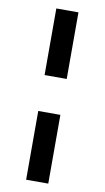

<svg xmlns="http://www.w3.org/2000/svg" viewBox="-95 -836 519 951"><g transform="rotate(10 164.0 -360.5)"><path d="M108.4 -791Q108.4 -707 108.4 -456.1Q135.7 -456.1 219.7 -456.1Q219.7 -540 219.7 -791Q192.4 -791 108.4 -791ZM108.4 -275.4Q108.4 -188.5 108.4 70.3Q135.7 70.3 219.7 70.3Q219.7 -16.6 219.7 -275.4Q192.4 -275.4 108.4 -275.4Z"/></g></svg>

Font: BM-Biotif
Style: Bold
Weight: 400
Designer: Deni Anggara
Version: Version 1.000;PS 001.000;hotconv 1.0.88;makeotf.lib2.5.64776